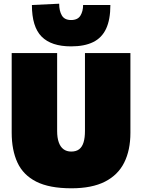

<svg xmlns="http://www.w3.org/2000/svg" viewBox="-20 -999 766 1035"><path d="M365 16Q246 16 175.5 -19.8Q105 -55.5 74 -122.8Q43 -190 43 -284Q43 -301.5 43 -332.5Q43 -363.5 43 -400.8Q43 -438 43 -474Q43 -545.5 43 -600.5Q43 -655.5 43 -713H288Q288 -655.5 288 -600.5Q288 -545.5 288 -474V-293Q288 -256.5 296.8 -231.8Q305.5 -207 322.5 -194.5Q339.5 -182 364 -182Q390.5 -182 406.8 -194.5Q423 -207 430.5 -231.8Q438 -256.5 438 -293V-474Q438 -545.5 438 -600.5Q438 -655.5 438 -713H683Q683 -655.5 683 -600.5Q683 -545.5 683 -474Q683 -438 683 -400Q683 -362 683 -330.5Q683 -299 683 -283Q683 -189.5 649.5 -122.5Q616 -55.5 545.8 -19.8Q475.5 16 365 16ZM363 -749Q256.5 -749 204.2 -801.8Q152 -854.5 152 -972L299 -979Q299 -940 313.5 -915.5Q328 -891 363 -891Q399 -891 413.5 -914.8Q428 -938.5 428 -972H575Q575 -893.5 552 -844.2Q529 -795 482 -772Q435 -749 363 -749Z"/></svg>

Font: Commissioner Thin Black
Style: Regular
Weight: 900
Version: Version 1.000